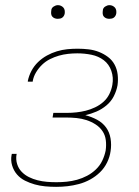

<svg xmlns="http://www.w3.org/2000/svg" viewBox="-20 -717 540 745"><path d="M198 8Q176 8 155 6Q134 4 114.5 -1.5Q95 -7 77 -16Q59 -25 46 -40Q33 -55 27 -75Q21 -95 25 -116L26 -120H45L44 -117Q41 -98 46.5 -80.5Q52 -63 64 -50.5Q76 -38 92 -30Q108 -22 126 -17.5Q144 -13 162 -11.5Q180 -10 199 -10Q219 -10 239 -12Q259 -14 279 -19.5Q299 -25 318 -35Q337 -45 352.5 -60Q368 -75 377 -94Q386 -113 390 -133Q393 -154 390.5 -173.5Q388 -193 377.5 -208.5Q367 -224 350.5 -234.5Q334 -245 315.5 -251Q297 -257 277 -259Q257 -261 237 -261H184L187 -279H240Q258 -279 276.5 -281Q295 -283 313 -287.5Q331 -292 349 -300.5Q367 -309 381.5 -322Q396 -335 404.5 -352.5Q413 -370 416 -388Q421 -416 412 -442Q403 -468 382.5 -483.5Q362 -499 335 -504.5Q308 -510 280 -510Q262 -510 244 -508Q226 -506 208.5 -501Q191 -496 174 -487.5Q157 -479 143.5 -466Q130 -453 120 -436.5Q110 -420 107 -402V-400H88V-403Q92 -423 102 -442Q112 -461 127.5 -476Q143 -491 162 -501.5Q181 -512 201 -518Q221 -524 241 -526Q261 -528 281 -528Q303 -528 324 -525.5Q345 -523 364 -515.5Q383 -508 399 -496Q415 -484 424.5 -466.5Q434 -449 436.5 -428Q439 -407 436 -386Q432 -364 421.5 -343.5Q411 -323 393 -308Q375 -293 354 -284Q333 -275 311 -270Q335 -264 356.5 -252.5Q378 -241 391.5 -222.5Q405 -204 409 -179.5Q413 -155 409 -130Q406 -108 395.5 -86.5Q385 -65 368 -48.5Q351 -32 330 -20.5Q309 -9 286.5 -3Q264 3 242 5.5Q220 8 198 8ZM404 -644Q398 -644 392.5 -646Q387 -648 383 -652.5Q379 -657 378.5 -663.5Q378 -670 379 -676Q379 -681 381.5 -685Q384 -689 388 -691.5Q392 -694 396 -695.5Q400 -697 405 -697Q411 -697 416.5 -694.5Q422 -692 426 -687.5Q430 -683 431 -676.5Q432 -670 431 -664Q430 -659 427.5 -655Q425 -651 421.5 -648.5Q418 -646 413.5 -645Q409 -644 404 -644ZM204 -644Q198 -644 192.5 -646Q187 -648 183 -652.5Q179 -657 178.5 -663.5Q178 -670 179 -676Q179 -681 181.5 -685Q184 -689 188 -691.5Q192 -694 196 -695.5Q200 -697 205 -697Q211 -697 216.5 -694.5Q222 -692 226 -687.5Q230 -683 231 -676.5Q232 -670 231 -664Q230 -659 227.5 -655Q225 -651 221.5 -648.5Q218 -646 213.5 -645Q209 -644 204 -644Z"/></svg>

Font: Iosevka Thin
Style: Italic
Weight: 100
Italic angle: -9°
Monospace: yes
Designer: Belleve Invis
Foundry: Belleve Invis
Version: Version 32.5.0; ttfautohint (v1.8.4)